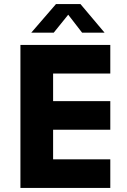

<svg xmlns="http://www.w3.org/2000/svg" viewBox="-20 -920 624 940"><path d="M520 -700V-560H240V-425H520V-285H240V-140H520V0H80V-700ZM492 -760H382L314 -848L243 -760H133L254 -900H374Z"/></svg>

Font: Goli Bold
Style: Regular
Weight: 700
Designer: jaikishan Patel
Foundry: MagicType
Version: Version 1.000